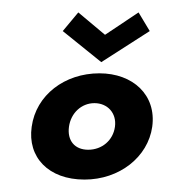

<svg xmlns="http://www.w3.org/2000/svg" viewBox="-20 -285 272 309"><path d="M91 -81C94 -103 111 -119 132 -119C153 -119 168 -103 165 -81C162 -59 144 -44 122 -44C100 -44 88 -59 91 -81ZM31 -81C24 -32 58 4 116 4C172 4 218 -32 225 -81C232 -132 194 -167 140 -167C84 -167 38 -132 31 -81ZM221 -235 203 -265 149 -229 106 -265 81 -235 143 -185Z"/></svg>

Font: Hussar Tani
Style: DwaKurs
Weight: 700
Foundry: Cannot Into Space Fonts
Version: Version 0.92